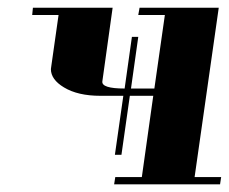

<svg xmlns="http://www.w3.org/2000/svg" viewBox="-20 -481 597 501"><path d="M64 -441.9 65.9 -460.9H273.9L247.1 -269Q244.1 -250 305.2 -250L324.2 -384.8H340.8L321.8 -250H382.8L410.2 -441.9H340.8L344.2 -460.9H550.8L487.8 -19H557.1L554.2 0H277.8L280.8 -19H350.1L379.9 -231H318.8L296.9 -77.1H279.8L301.8 -231H242.2Q183.1 -231 147 -252.9Q112.8 -273.4 112.8 -300.8Q112.8 -301.8 113.3 -304.4Q113.8 -307.1 113.8 -308.1L132.8 -441.9Z"/></svg>

Font: Hjet
Style: Italic
Weight: 400
Designer: T. Christopher White
Version: Version 1.2